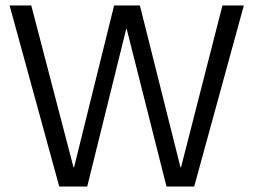

<svg xmlns="http://www.w3.org/2000/svg" viewBox="-20 -680 924 700"><path d="M196 0 15 -660H94L248 -70H250L396 -660H490L638 -70H640L791 -660H869L688 0H587L442 -574H440L298 0Z"/></svg>

Font: Bricolage Grotesque 48pt Light
Style: Regular
Weight: 300
Designer: Mathieu Triay
Foundry: Atelier Triay
Version: Version 1.000; ttfautohint (v1.8.4.7-5d5b);gftools[0.9.32]